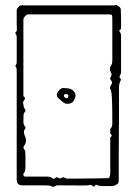

<svg xmlns="http://www.w3.org/2000/svg" viewBox="-20 -721 531 747"><path d="M179 3Q175 1 166.5 0.5Q158 0 135.5 0Q113 0 66 0Q45 0 45 -22V-444Q45 -449 44.5 -454Q44 -459 40 -463Q39 -465 42 -469Q45 -473 45 -477V-578Q45 -584 41 -589Q37 -594 45 -600Q46 -607 45.5 -614.5Q45 -622 45 -629V-681Q45 -686 51 -693Q57 -700 61 -700Q65 -701 69.5 -700.5Q74 -700 78 -700H420Q424 -700 428.5 -701Q433 -702 436 -700Q441 -698 445.5 -693.5Q450 -689 450 -684Q450 -675 450.5 -666Q451 -657 451 -646V-611Q451 -607 446.5 -604.5Q442 -602 446 -597Q451 -591 451 -581V-442Q451 -436 449 -432Q447 -428 445 -423Q444 -421 448 -416Q452 -411 450 -409Q446 -402 444.5 -394.5Q443 -387 443 -379Q443 -319 443 -275.5Q443 -232 442.5 -194Q442 -156 442 -115.5Q442 -75 442 -22Q442 -18 441.5 -13.5Q441 -9 439 -7Q427 3 414 3H382Q375 3 367.5 2Q360 1 353 -3Q346 9 340.5 3Q335 -3 327 -1Q324 0 315.5 0.5Q307 1 282.5 0.5Q258 0 205 0Q198 0 192.5 4Q187 8 179 3ZM186 -26Q188 -24 194 -27Q199 -33 203 -31Q207 -29 211 -27Q215 -26 221 -29.5Q227 -33 229 -31Q236 -26 243 -26Q250 -26 257 -26L358 -27Q370 -27 381.5 -27.5Q393 -28 404 -28Q409 -37 409 -49V-186Q418 -192 412.5 -198Q407 -204 409 -211Q410 -213 409 -215.5Q408 -218 409 -219Q417 -227 417 -241Q417 -298 416 -325Q415 -352 413.5 -361.5Q412 -371 409 -375Q407 -377 408.5 -382.5Q410 -388 412 -390Q417 -397 415.5 -402Q414 -407 409 -413Q408 -415 409.5 -419Q411 -423 412 -424Q416 -429 412 -438Q403 -454 412 -466Q416 -472 416.5 -477.5Q417 -483 417 -490V-646Q417 -660 415 -662.5Q413 -665 401 -665H89Q84 -665 78 -658.5Q72 -652 71 -647V-347Q81 -340 75 -333Q69 -326 70 -318Q72 -313 72 -308Q72 -303 76 -298Q81 -293 78 -287Q72 -281 71.5 -272.5Q71 -264 71 -247Q71 -242 72.5 -237.5Q74 -233 78 -228Q79 -227 79.5 -224Q80 -221 78 -220Q73 -214 73 -208Q73 -202 76 -194Q87 -172 74 -154Q70 -148 72 -143Q77 -138 78 -132Q79 -126 79 -120V-73Q79 -65 78 -58.5Q77 -52 72 -46Q69 -43 71.5 -38.5Q74 -34 78 -34H161Q168 -34 174.5 -32.5Q181 -31 186 -26ZM242 -317Q232 -317 222.5 -325.5Q213 -334 205 -341Q197 -353 205 -364Q211 -372 217.5 -376Q224 -380 234 -378Q253 -378 263.5 -369.5Q274 -361 274 -349Q274 -342 267 -329.5Q260 -317 242 -317ZM239 -339Q244 -339 245 -343Q246 -347 246 -348Q246 -355 236 -355Q233 -356 229 -352Q228 -348 229 -346Q233 -339 239 -339Z"/></svg>

Font: Sankofa Display
Style: Regular
Weight: 400
Designer: Batsirai Madzonga
Foundry: Batsirai Madzonga
Version: Version 1.000; ttfautohint (v1.8.4.7-5d5b)